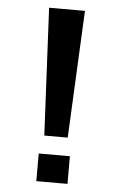

<svg xmlns="http://www.w3.org/2000/svg" viewBox="-52 -759 495 797"><g transform="rotate(5 195.0 -361.0)"><path d="M269.5 -721.7 244.1 -191.4H146.5L120.1 -721.7ZM259.8 0H129.9V-115.2H259.8Z"/></g></svg>

Font: FreeUniversal
Style: Bold
Weight: 700
Version: Version 1.001